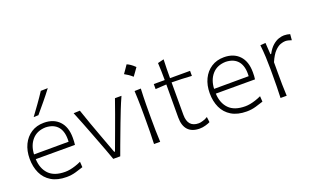

<svg xmlns="http://www.w3.org/2000/svg" viewBox="-84 -1259 2843 1729"><g transform="rotate(-20 1338.0 -394.5)"><path d="M317.9 10.3Q365.2 10.3 407.5 -2.4Q449.7 -15.1 479.5 -24.9L476.1 -78.1Q448.7 -65.4 421.4 -56.4Q394 -47.4 368.7 -42.7Q343.3 -38.1 321.3 -38.1Q216.8 -38.1 165.3 -91.6Q113.8 -145 109.9 -236.3H485.4Q487.8 -252 488.5 -268.3Q489.3 -284.7 489.3 -304.2Q489.3 -407.2 435.5 -463.4Q381.8 -519.5 289.1 -519.5Q219.2 -519.5 167.5 -485.8Q115.7 -452.1 87.4 -393.1Q59.1 -334 59.1 -257.8Q59.1 -180.2 87.2 -119.6Q115.2 -59.1 172.9 -24.4Q230.5 10.3 317.9 10.3ZM441.4 -282.7 109.9 -281.7Q113.8 -366.7 160.6 -419.9Q207.5 -473.1 290 -475.1Q369.1 -472.7 408.2 -424.1Q447.3 -375.5 441.4 -282.7ZM221.7 -598.6 267.6 -600.1Q309.6 -649.9 350.6 -699.5Q391.6 -749 430.2 -800.3L362.8 -798.8Q330.1 -748.5 294.4 -698.7Q258.8 -648.9 221.7 -598.6Z M766.6 0H833.5Q850.6 -48.3 868.2 -95Q885.7 -141.6 903.8 -189.9L938 -280.8Q959.5 -337.4 982.2 -394.8Q1004.9 -452.1 1030.3 -508.3H967.8Q944.3 -440.4 919.7 -372.3Q895 -304.2 869.1 -233.9L803.7 -56.6H796.4L731 -233.4Q705.1 -303.2 680.4 -372.1Q655.8 -440.9 632.3 -510.7L571.8 -508.3Q594.7 -452.6 617.2 -395.5Q639.6 -338.4 661.1 -282.2L695.3 -192.4Q712.9 -146.5 731.4 -97.2Q750 -47.9 766.6 0Z M1170.5 -759.1Q1157 -739.2 1144.4 -720.9Q1131.8 -702.7 1118.4 -683.9Q1137.7 -673.7 1156.8 -660.5Q1175.8 -647.4 1192.5 -631.8Q1206.4 -650.6 1219.6 -669.1Q1232.8 -687.6 1245.6 -705.9Q1223.6 -727.4 1205.1 -740Q1186.6 -752.6 1170.5 -759.1ZM1157.2 0H1216.3Q1213.4 -57.1 1212.4 -110.1Q1211.4 -163.1 1211.4 -226.1V-277.3Q1211.4 -320.8 1211.9 -359.4Q1212.4 -397.9 1213.4 -434.8Q1214.4 -471.7 1216.3 -510.3L1155.8 -508.3Q1157.7 -470.2 1158.9 -433.6Q1160.2 -397 1160.6 -358.9Q1161.1 -320.8 1161.1 -277.3V-226.1Q1161.1 -163.1 1160.4 -110.1Q1159.7 -57.1 1157.2 0Z M1592.3 10.3Q1621.6 10.3 1650.6 1.7Q1679.7 -6.8 1693.8 -14.6L1687.5 -65.9Q1668.5 -53.7 1643.1 -45.7Q1617.7 -37.6 1601.1 -37.6Q1547.9 -37.6 1521.7 -67.4Q1495.6 -97.2 1495.6 -156.7V-467.3Q1542.5 -466.8 1591.3 -465.1Q1640.1 -463.4 1687.5 -460V-508.3H1495.6Q1495.6 -557.6 1496.3 -597.2Q1497.1 -636.7 1499 -687.5L1440.4 -672.9Q1442.9 -630.4 1443.8 -591.1Q1444.8 -551.8 1444.8 -508.3H1339.8V-460L1444.8 -466.3Q1444.8 -407.2 1444.3 -324.5Q1443.8 -241.7 1443.8 -150.4Q1443.8 -70.3 1481.9 -30Q1520 10.3 1592.3 10.3Z M2043.5 10.3Q2090.8 10.3 2133.1 -2.4Q2175.3 -15.1 2205.1 -24.9L2201.7 -78.1Q2174.3 -65.4 2147 -56.4Q2119.6 -47.4 2094.2 -42.7Q2068.8 -38.1 2046.9 -38.1Q1942.4 -38.1 1890.9 -91.6Q1839.4 -145 1835.4 -236.3H2210.9Q2213.4 -252 2214.1 -268.3Q2214.8 -284.7 2214.8 -304.2Q2214.8 -407.2 2161.1 -463.4Q2107.4 -519.5 2014.6 -519.5Q1944.8 -519.5 1893.1 -485.8Q1841.3 -452.1 1813 -393.1Q1784.7 -334 1784.7 -257.8Q1784.7 -180.2 1812.7 -119.6Q1840.8 -59.1 1898.4 -24.4Q1956.1 10.3 2043.5 10.3ZM2167 -282.7 1835.4 -281.7Q1839.4 -366.7 1886.2 -419.9Q1933.1 -473.1 2015.6 -475.1Q2094.7 -472.7 2133.8 -424.1Q2172.9 -375.5 2167 -282.7Z M2369.6 0H2428.7Q2425.8 -57.1 2425 -109.9Q2424.3 -162.6 2424.3 -224.6V-322.8Q2452.6 -387.7 2482.4 -418.2Q2512.2 -448.7 2538.8 -457.8Q2565.4 -466.8 2584 -466.8Q2597.2 -466.8 2612.8 -463.1Q2628.4 -459.5 2643.1 -454.1L2647.9 -510.7Q2634.8 -514.6 2620.6 -517.1Q2606.4 -519.5 2590.8 -519.5Q2568.8 -519.5 2540.3 -510.3Q2511.7 -501 2481.9 -475.6Q2452.1 -450.2 2425.8 -401.4H2418.9L2411.6 -512.2L2361.3 -508.3Q2368.2 -450.7 2370.8 -391.6Q2373.5 -332.5 2373.5 -277.3V-226.1Q2373.5 -163.1 2372.8 -110.1Q2372.1 -57.1 2369.6 0Z"/></g></svg>

Font: Pinar-VF-FD
Style: Regular
Weight: 300
Designer: Amin Abedi
Version: Version 3.0